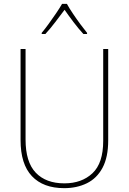

<svg xmlns="http://www.w3.org/2000/svg" viewBox="-20 -1062 669 999"><path d="M543 -332Q543 -244 513.5 -189Q484 -134 432 -108.5Q380 -83 314 -83Q205 -83 146 -145.5Q87 -208 87 -333V-807H113V-336Q113 -219 166 -163.5Q219 -108 315 -108Q405 -108 461 -160.5Q517 -213 517 -329V-807H543ZM328 -1042Q340 -1020 359.5 -991Q379 -962 399 -935Q419 -908 433 -891V-885H414Q389 -912 362.5 -947Q336 -982 316 -1011Q295 -983 268 -947.5Q241 -912 216 -885H197V-891Q213 -910 233 -937.5Q253 -965 272 -993Q291 -1021 303 -1042Z"/></svg>

Font: Noto Sans Kannada UI SemiCondensed Thin
Style: Regular
Weight: 100
Width: 4
Designer: Jelle Bosma - Monotype Design Team
Foundry: Monotype Imaging Inc.
Version: Version 2.005; ttfautohint (v1.8.4.7-5d5b)